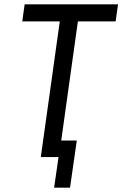

<svg xmlns="http://www.w3.org/2000/svg" viewBox="-20 -720 561 880"><path d="M228 140 255 -46 243 -76H332L301 140ZM167 0 254 -622H82L93 -700H521L510 -622H337L250 0Z"/></svg>

Font: Finlandica
Style: Italic
Weight: 400
Italic angle: -8°
Designer: Niklas Ekholm, Juho Hiilivirta, Jaakko Suomalainen
Foundry: Helsinki Type Studio
Version: Version 1.064